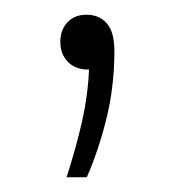

<svg xmlns="http://www.w3.org/2000/svg" viewBox="-20 -89 238 261"><path d="M70.5 152Q83.5 111.5 91.5 76.2Q99.5 41 101 5.5H99Q82.5 5.5 72.2 -5Q62 -15.5 62 -32Q62 -48.5 71.8 -58.8Q81.5 -69 97.5 -69Q115 -69 125.2 -57.2Q135.5 -45.5 135.5 -19.5Q135.5 28 124.8 71.8Q114 115.5 98 152Z"/></svg>

Font: Encode Sans SmCnd XLt
Style: Regular
Weight: 200
Width: 4
Designer: Multiple Designers
Foundry: Impallari Type
Version: Version 3.002; ttfautohint (v1.8.3) -l 8 -r 50 -G 200 -x 14 